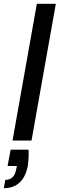

<svg xmlns="http://www.w3.org/2000/svg" viewBox="-42 -740 314 1011"><path d="M24 0 152 -720H252L124 0ZM-22 251 -14 207Q12 207 25.5 192Q39 177 44 148L47 134H-2L14 48H108Q110 70 108.5 91Q107 112 105 130Q94 191 61.5 221Q29 251 -22 251Z"/></svg>

Font: DM Sans 17pt Medium
Style: Italic
Weight: 500
Italic angle: -10°
Version: Version 4.004;gftools[0.9.30]